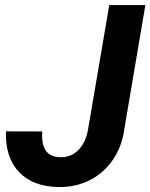

<svg xmlns="http://www.w3.org/2000/svg" viewBox="-20 -731 596 761"><path d="M413.1 -710.9H556.2L472.7 -218.8Q463.9 -151.4 427.7 -98.1Q391.6 -44.9 335 -16.6Q278.3 11.7 210.4 10.3Q109.9 8.3 55.2 -49.3Q0.5 -106.9 3.4 -210.4L147.5 -210Q140.1 -109.4 218.3 -107.9Q260.7 -106.4 290.5 -136.2Q320.3 -166 329.1 -218.8Z"/></svg>

Font: RobotoDraft
Style: Bold Italic
Weight: 700
Italic angle: -12°
Version: Version 2.001150; 2014